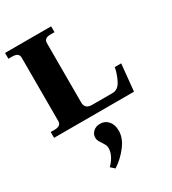

<svg xmlns="http://www.w3.org/2000/svg" viewBox="-257 -831 1225 1371"><g transform="rotate(-30 355.5 -145.5)"><path d="M10 -48H42Q96 -48 96 -88V-612Q96 -652 42 -652H10V-700H390V-652H358Q304 -652 304 -612V-122Q304 -68 363 -68H531Q577 -68 603 -119Q629 -170 638 -221H691L669 0H10ZM250 381Q311 318 311 257Q311 242 305 230Q299 218 288 201Q277 186 271 173.5Q265 161 265 146Q265 118 287 97.5Q309 77 344 77Q384 77 410 106.5Q436 136 436 187Q436 248 389 309Q342 370 281 409Z"/></g></svg>

Font: Taviraj Black
Style: Regular
Weight: 900
Designer: Katatrad Team
Foundry: CadsonDemak
Version: Version 1.030